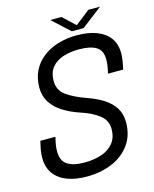

<svg xmlns="http://www.w3.org/2000/svg" viewBox="-128 -949 838 1044"><g transform="rotate(-15 291.5 -427.0)"><path d="M229.5 10Q166 10 119 -8.2Q72 -26.5 46.5 -62.2Q21 -98 21 -151Q21 -175.5 24.8 -196Q28.5 -216.5 35 -243.5H120Q113.5 -217.5 110.8 -199.5Q108 -181.5 108 -164Q108 -111 141.2 -89Q174.5 -67 238 -67Q292 -67 334.5 -81.8Q377 -96.5 401.5 -127.2Q426 -158 426 -206.5Q426 -254 387.2 -284.5Q348.5 -315 282 -336.5Q231.5 -353.5 191.2 -378.8Q151 -404 127.8 -440Q104.5 -476 104.5 -523.5Q104.5 -577 125.2 -618.5Q146 -660 183 -688.5Q220 -717 269 -731.8Q318 -746.5 375 -746.5Q438.5 -746.5 485.2 -728.8Q532 -711 557.5 -676.5Q583 -642 583 -591Q583 -569 579.5 -547Q576 -525 570.5 -501H485Q490.5 -524 493.2 -542.2Q496 -560.5 496 -578.5Q496 -629.5 462.5 -649.5Q429 -669.5 366 -669.5Q315 -669.5 275 -656Q235 -642.5 212 -613.8Q189 -585 189 -539Q189 -486.5 230 -456.8Q271 -427 339.5 -403Q393 -384.5 431.5 -359.5Q470 -334.5 490.8 -300.5Q511.5 -266.5 511.5 -221Q511.5 -147.5 474.2 -95.8Q437 -44 373.2 -17Q309.5 10 229.5 10ZM257 -864H320L401 -788.5H375.5L471.5 -864H537.5L421 -774.5H354.5Z"/></g></svg>

Font: Epilogue
Style: Italic
Weight: 400
Italic angle: -12°
Designer: Tyler Finck
Foundry: Etcetera Type Co
Version: Version 2.112